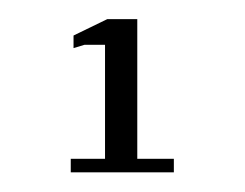

<svg xmlns="http://www.w3.org/2000/svg" viewBox="-20 -702 255 200"><path d="M91.8 -682.1H123V-536.6H161.1V-522.5H53.7V-536.6H89.4V-655.3H67.9L56.6 -651.9V-665Z"/></svg>

Font: LaylaThuluth
Style: Regular
Weight: 400
Version: Version 2.0